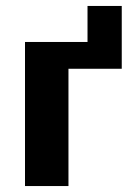

<svg xmlns="http://www.w3.org/2000/svg" viewBox="-20 -625 445 645"><path d="M389 -394V-605H274V-484H64V0H210V-394Z"/></svg>

Font: Play
Style: Bold
Weight: 700
Designer: Jonas Hecksher
Foundry: Jonas Hecksher, Playtypeª, e-types AS
Version: Version 1.002